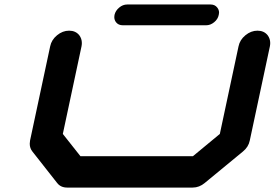

<svg xmlns="http://www.w3.org/2000/svg" viewBox="-20 -847 1240 867"><path d="M931.2 -826.7Q950.2 -826.7 960.9 -813Q969.2 -802.7 969.2 -790Q969.2 -785.2 967.8 -779.8Q963.9 -760.3 947 -746.6Q930.2 -732.9 911.1 -732.9H534.2Q514.6 -732.9 503.9 -746.6Q496.1 -756.8 496.1 -770Q496.1 -774.4 497.1 -779.8Q501.5 -798.8 518.1 -812.7Q534.7 -826.7 554.2 -826.7ZM1107.9 -212.4Q1102.1 -183.1 1076.7 -162.6L904.8 -21Q879.9 0 850.1 0H283.2Q253.9 0 237.8 -21L126.5 -162.6Q114.3 -177.7 114.3 -197.8Q114.3 -204.6 115.7 -212.4L206.5 -637.7Q212.4 -667 237.5 -687.7Q262.7 -708.5 292 -708.5Q321.3 -708.5 337.9 -688Q349.6 -672.4 349.6 -652.8Q349.6 -645.5 348.1 -637.7L263.7 -242.2L343.3 -141.6H851.1L972.7 -242.2L1057.1 -637.7Q1063 -667 1088.1 -687.7Q1113.3 -708.5 1142.6 -708.5Q1171.9 -708.5 1188.5 -688Q1200.2 -672.4 1200.2 -652.8Q1200.2 -645.5 1198.7 -637.7Z"/></svg>

Font: Robtronika
Style: Italic
Weight: 400
Italic angle: -12°
Designer: GGBot
Version: 1.00